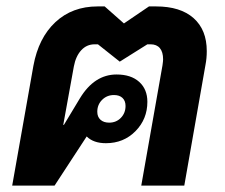

<svg xmlns="http://www.w3.org/2000/svg" viewBox="-20 -578 700 598"><path d="M624 -419Q624 -396 620 -376L554 0H420L486 -374Q488 -388 488 -393Q488 -416 478 -428Q468 -440 449 -440H439L353 -386L285 -440H275Q250 -440 233 -421.5Q216 -403 210 -371L177 -189H179L229 -272Q274 -346 343 -346Q388 -346 413.5 -323Q439 -300 439 -261Q439 -207 402 -169.5Q365 -132 310 -132Q271 -132 250 -153L150 0H18L84 -373Q100 -460 152.5 -509Q205 -558 284 -558H306L366 -505L444 -558H466Q542 -558 583 -521.5Q624 -485 624 -419ZM283 -230Q283 -214 293 -205Q303 -196 320 -196Q342 -196 356.5 -211Q371 -226 371 -248Q371 -264 361.5 -273Q352 -282 335 -282Q313 -282 298 -267Q283 -252 283 -230Z"/></svg>

Font: Bai Jamjuree
Style: Bold Italic
Weight: 700
Italic angle: -10°
Designer: Katatrad Aksorn Co.,Ltd.
Foundry: Cadson Demak Co.,Ltd.
Version: Version 1.000; ttfautohint (v1.6)